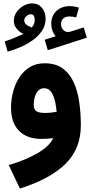

<svg xmlns="http://www.w3.org/2000/svg" viewBox="-20 -803 523 1112"><path d="M159.2 -720.2Q170.4 -720.2 175.8 -711.4Q181.2 -702.6 181.2 -689.9Q181.2 -677.7 177.5 -666.3Q173.8 -654.8 164.1 -643.6Q154.3 -647 144.3 -652.3Q134.3 -657.7 127.4 -665.8Q120.6 -673.8 120.6 -685.1Q120.6 -699.2 133.1 -709.7Q145.5 -720.2 159.2 -720.2ZM167 -783.2Q140.1 -783.2 115.7 -769.3Q91.3 -755.4 75.7 -732.7Q60.1 -710 60.1 -683.6Q60.1 -664.1 68.4 -648.9Q76.7 -633.8 89.4 -623.3Q102.1 -612.8 115.2 -606.9Q106.4 -602.5 86.9 -593.8Q67.4 -585 45.7 -576.4Q23.9 -567.9 7.3 -563L23.9 -503.9Q58.6 -513.2 96.9 -529.5Q135.3 -545.9 168.7 -569.6Q202.1 -593.3 223.1 -624.3Q244.1 -655.3 244.1 -693.8Q244.1 -732.4 222.9 -757.8Q201.7 -783.2 167 -783.2ZM437 -758.8Q407.2 -767.6 384.3 -767.6Q336.9 -767.6 306.9 -739.3Q276.9 -710.9 276.9 -666Q276.9 -645 283.7 -625.5Q290.5 -606 302.7 -593.3L238.8 -572.8L256.8 -512.2L482.9 -584.5L464.8 -644L392.1 -621.1Q381.8 -617.7 373.5 -617.7Q356.9 -617.7 345.2 -631.1Q333.5 -644.5 333.5 -663.6Q333.5 -683.6 346.4 -695.6Q359.4 -707.5 380.4 -707.5Q388.7 -707.5 401.6 -706.1Q414.6 -704.6 421.4 -702.6ZM288.6 -2.9Q266.1 43.9 198.5 83.5Q130.9 123 30.8 153.3L95.2 289.1Q272.9 232.4 360.6 144.8Q448.2 57.1 448.2 -76.7Q448.2 -147.9 438.7 -212.9Q429.2 -277.8 406 -328.1Q382.8 -378.4 342 -407.5Q301.3 -436.5 238.3 -436.5Q188 -436.5 151.4 -413.6Q114.7 -390.6 90.8 -352.8Q66.9 -314.9 55.4 -269.8Q43.9 -224.6 43.9 -180.7Q43.9 -91.8 90.3 -45.2Q136.7 1.5 219.7 1.5Q238.3 1.5 255.1 0.2Q272 -1 288.6 -2.9ZM308.1 -155.3Q294.9 -152.8 276.6 -150.9Q258.3 -148.9 239.3 -148.9Q205.6 -148.9 190.4 -159.4Q175.3 -169.9 175.3 -194.8Q175.3 -220.2 181.9 -242.4Q188.5 -264.6 201.7 -278.3Q214.8 -292 235.4 -292Q252.4 -292 264.6 -282.5Q276.9 -272.9 285.6 -254.9Q294.4 -236.8 299.8 -211.7Q305.2 -186.5 308.1 -155.3Z"/></svg>

Font: Estedad-FD-VF Thin
Style: Regular
Weight: 100
Designer: Amin Abedi
Version: Version 5.0